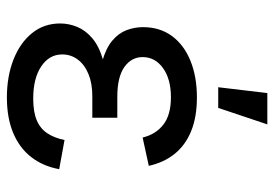

<svg xmlns="http://www.w3.org/2000/svg" viewBox="-140 -652 804 563"><g transform="rotate(90 261.5 -371.0)"><path d="M266.1 10.3Q204.6 10.3 155.3 -9Q106 -28.3 77.6 -63.5Q49.3 -98.6 49.3 -146Q49.3 -171.4 59.3 -195.8Q69.3 -220.2 92.5 -240Q115.7 -259.8 155.5 -271.5Q195.3 -283.2 254.4 -283.2H325.7V-240.2H262.7Q225.1 -240.2 197.8 -229Q170.4 -217.8 155.3 -197.8Q140.1 -177.7 140.1 -151.9Q140.1 -113.8 175.3 -90.3Q210.4 -66.9 269.5 -66.9Q308.1 -66.9 332.8 -77.1Q357.4 -87.4 371.1 -107.9Q384.8 -128.4 391.1 -158.7L476.6 -143.1Q467.8 -95.2 440.9 -60.8Q414.1 -26.4 370.1 -8.1Q326.2 10.3 266.1 10.3ZM256.3 -258.8Q197.8 -258.8 159.7 -269.5Q121.6 -280.3 99.6 -298.8Q77.6 -317.4 68.8 -340.8Q60.1 -364.3 60.1 -388.7Q60.1 -438 85.9 -473.4Q111.8 -508.8 158.4 -527.8Q205.1 -546.9 266.1 -546.9Q323.7 -546.9 365 -530Q406.2 -513.2 431.6 -481.7Q457 -450.2 466.8 -405.8L383.8 -387.7Q374.5 -426.3 345.9 -448.5Q317.4 -470.7 265.6 -470.7Q212.4 -470.7 180.2 -447.5Q147.9 -424.3 147.9 -387.7Q147.9 -355 177 -334.2Q206.1 -313.5 264.6 -313.5H325.7V-258.8ZM236.3 -609.4 253.4 -753.4H345.2L296.9 -609.4Z"/></g></svg>

Font: Inter 18pt
Style: Regular
Weight: 400
Designer: Rasmus Andersson
Foundry: rsms
Version: Version 4.001;git-66647c0bb